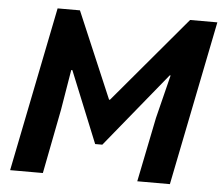

<svg xmlns="http://www.w3.org/2000/svg" viewBox="-51 -778 969 836"><g transform="rotate(5 433.0 -360.0)"><path d="M167.5 -719.7H265.1L425.3 -343.3H429.2L746.6 -719.7H865.7L721.2 0H578.6L635.7 -281.7L683.1 -471.7H679.2L413.1 -145.5H381.8L254.9 -457.5H250L220.7 -281.2L166 0H22.9Z"/></g></svg>

Font: Reddit Sans Fudge
Style: Bold
Weight: 700
Italic angle: -11.25°
Designer: Stephen Hutchings
Version: Version 1.013